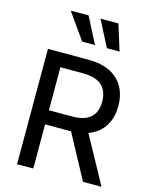

<svg xmlns="http://www.w3.org/2000/svg" viewBox="-141 -1079 926 1170"><g transform="rotate(15 321.5 -494.0)"><path d="M185 0V-638.8H328.8C403.1 -638.8 448.2 -615.4 469.5 -574.2C480.1 -553.6 485.4 -529.1 485.4 -501.1C485.4 -445.3 465.2 -404.8 419.7 -383.5C396.7 -372.9 366.8 -367.5 329.9 -367.5H140.3V-278.4H337.7C449.9 -278.4 523.4 -317.8 560 -384.9C578.1 -418.3 587.4 -457 587.4 -501.1C587.4 -589.1 551.5 -659.8 477.6 -698.5C440.3 -717.7 393.8 -727.3 337.4 -727.3H82.7V0ZM322.1 -327.8 498.6 0H615.4L436.1 -327.8ZM353.3 -824.2 269.2 -988.3H156.6L272.4 -824.2ZM508.5 -824.2 457.4 -988.3H344.1L428.6 -824.2Z"/></g></svg>

Font: Inter 465
Style: Regular
Weight: 400
Designer: Rasmus Andersson
Foundry: rsms
Version: Version 3.019;Glyphs 3.1.2 (3151)